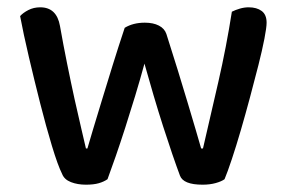

<svg xmlns="http://www.w3.org/2000/svg" viewBox="-20 -498 786 525"><path d="M375 -324Q363 -280 349.5 -235.5Q336 -191 322.5 -149Q309 -107 296.5 -71Q284 -35 274 -8Q264 -1 250 3Q236 7 215 7Q192 7 174 0Q156 -7 150 -22Q138 -46 122 -99Q106 -152 90 -215Q74 -278 59 -342Q44 -406 35 -454Q43 -463 57.5 -470.5Q72 -478 90 -478Q135 -478 144 -427Q153 -376 163.5 -324Q174 -272 184 -226.5Q194 -181 202.5 -145.5Q211 -110 215 -92H219Q224 -110 234.5 -144.5Q245 -179 258.5 -223.5Q272 -268 288 -319.5Q304 -371 321 -422Q344 -436 376 -436Q399 -436 414.5 -428Q430 -420 435 -405Q451 -355 466 -306.5Q481 -258 493.5 -216Q506 -174 515.5 -142Q525 -110 530 -92H535Q555 -178 577 -274Q599 -370 614 -466Q624 -471 636 -474.5Q648 -478 660 -478Q682 -478 695.5 -468Q709 -458 709 -436Q709 -423 703 -392Q697 -361 686.5 -319.5Q676 -278 663.5 -231.5Q651 -185 638.5 -142Q626 -99 614 -63Q602 -27 594 -8Q586 -2 570 2.5Q554 7 534 7Q481 7 472 -18Q463 -42 451 -77Q439 -112 426 -152.5Q413 -193 400 -237Q387 -281 375 -324Z"/></svg>

Font: Baloo Da 2 Medium
Style: Regular
Weight: 500
Designer: Noopur Datye, Sulekha Rajkumar and Ek Type
Foundry: Ek Type
Version: Version 1.640;hotconv 1.0.111;makeotfexe 2.5.65597; ttfautoh